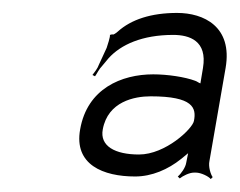

<svg xmlns="http://www.w3.org/2000/svg" viewBox="-20 -638 371 297"><path d="M139 -438C147 -481 188 -489 213 -489C279 -489 284 -471 280 -451C278 -439 236 -399 195 -399C158 -399 134 -412 139 -438ZM104 -438C94 -383 140 -365 189 -365C215 -365 240 -376 260 -392L271 -401L268 -386C267 -379 260 -369 255 -365L258 -362C263 -366 273 -371 280 -371H283C291 -371 303 -365 306 -361L309 -364C306 -368 302 -380 304 -389L329 -533C340 -597 295 -618 254 -618C214 -618 183 -608 162 -589C160 -587 154 -583 154 -585L150 -584C151 -582 146 -567 145 -564L133 -538C131 -532 126 -526 123 -522L127 -520C130 -524 133 -531 138 -536L148 -548C167 -569 200 -584 248 -584C273 -584 301 -575 294 -533L290 -509C287 -510 285 -512 282 -513C266 -519 239 -523 217 -523C168 -523 115 -501 104 -438Z"/></svg>

Font: Armata Saber
Style: RgIta
Weight: 400
Designer: Jasper
Foundry: Cannot Into Space Fonts
Version: Version 0.970